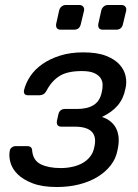

<svg xmlns="http://www.w3.org/2000/svg" viewBox="-20 -740 552 770"><path d="M19 -134Q20 -143 27 -148.5Q34 -154 43 -154H89Q109 -154 109 -135Q113 -96 144 -81Q175 -66 224 -66Q248 -66 270.5 -71Q293 -76 311 -86Q329 -96 341.5 -112Q354 -128 358 -149Q378 -232 280 -232H226Q206 -232 208 -254L214 -281Q219 -303 241 -303H289Q331 -303 356 -319Q381 -335 388 -370Q392 -386 391.5 -401Q391 -416 382.5 -428Q374 -440 356.5 -447.5Q339 -455 308 -455Q250 -455 218.5 -435Q187 -415 167 -377Q161 -366 154 -362Q147 -358 138 -358H92Q74 -358 76 -377Q83 -407 101.5 -434.5Q120 -462 150 -483Q180 -504 221 -517Q262 -530 314 -530Q370 -530 405.5 -516Q441 -502 460 -480.5Q479 -459 484 -433.5Q489 -408 483 -384Q475 -344 452 -317Q429 -290 389 -271Q431 -257 447 -222.5Q463 -188 451 -137Q445 -104 424 -77Q403 -50 371 -30.5Q339 -11 297.5 -0.5Q256 10 208 10Q149 10 110.5 -5Q72 -20 50.5 -41.5Q29 -63 22 -88Q15 -113 19 -134ZM374 -643 386 -697Q388 -707 395.5 -713.5Q403 -720 413 -720H467Q477 -720 482.5 -713.5Q488 -707 486 -697L473 -643Q468 -621 446 -621H392Q372 -621 374 -643ZM205 -643 217 -697Q219 -707 226.5 -713.5Q234 -720 244 -720H298Q308 -720 313.5 -713.5Q319 -707 317 -697L304 -643Q299 -621 277 -621H223Q203 -621 205 -643Z"/></svg>

Font: SVN-Rubik
Style: Italic
Weight: 400
Italic angle: -12°
Designer: Hubert and Fischer
Foundry: Hubert & Fischer
Version: Version 2.101; ttfautohint (v1.8.3)